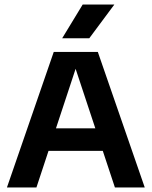

<svg xmlns="http://www.w3.org/2000/svg" viewBox="-20 -823 666 843"><path d="M10.5 0 216 -595H409.5L615.5 0H484.5L305 -542H319L140 0ZM150 -160.5 178.5 -259.5H446.5L475 -160.5ZM253 -655 343 -803H482L372 -655Z"/></svg>

Font: Encode Sans SC Condensed Thin SemiBold
Style: Regular
Weight: 600
Version: Version 3.002